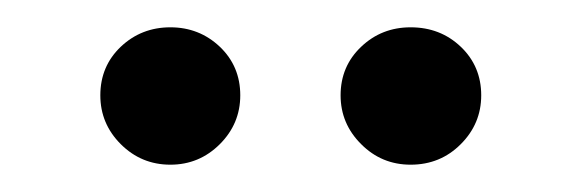

<svg xmlns="http://www.w3.org/2000/svg" viewBox="-20 -675 429 142"><path d="M54.2 -604.5Q54.2 -626 69.3 -640.4Q84.5 -654.8 106 -654.8Q127.4 -654.8 142.6 -640.4Q157.7 -626 157.7 -604.5Q157.7 -583.5 142.6 -568.4Q127.4 -553.2 106 -553.2Q84.5 -553.2 69.3 -568.4Q54.2 -583.5 54.2 -604.5ZM231.9 -604.5Q231.9 -626 247.1 -640.4Q262.2 -654.8 283.7 -654.8Q305.7 -654.8 320.8 -640.4Q335.9 -626 335.9 -604.5Q335.9 -583.5 320.8 -568.4Q305.7 -553.2 283.7 -553.2Q262.2 -553.2 247.1 -568.4Q231.9 -583.5 231.9 -604.5Z"/></svg>

Font: Estedad-FD Medium
Style: Regular
Weight: 500
Designer: Amin Abedi
Version: Version 7.3